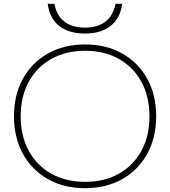

<svg xmlns="http://www.w3.org/2000/svg" viewBox="-20 -972 888 1002"><path d="M424 10Q313 10 229.5 -37.5Q146 -85 99.5 -169.5Q53 -254 53 -365Q53 -477 99.5 -561Q146 -645 229.5 -692.5Q313 -740 424 -740Q535 -740 618.5 -692.5Q702 -645 748.5 -561Q795 -477 795 -365Q795 -254 748.5 -169.5Q702 -85 618.5 -37.5Q535 10 424 10ZM424 -23Q525 -23 600.5 -65.5Q676 -108 718 -185Q760 -262 760 -365Q760 -468 718 -545Q676 -622 600.5 -664.5Q525 -707 424 -707Q324 -707 248 -664.5Q172 -622 130 -545Q88 -468 88 -365Q88 -262 130 -185Q172 -108 248 -65.5Q324 -23 424 -23ZM424 -797Q339 -797 289 -836.5Q239 -876 229 -952H264Q275 -891 315.5 -859.5Q356 -828 424 -828Q490 -828 530.5 -859.5Q571 -891 583 -952H618Q607 -876 557 -836.5Q507 -797 424 -797Z"/></svg>

Font: M PLUS 1 ExtraLight
Style: Regular
Weight: 250
Version: Version 1.001